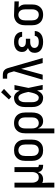

<svg xmlns="http://www.w3.org/2000/svg" viewBox="1239 -2046 1022 3540"><g transform="rotate(-90 1750.0 -276.0)"><path d="M62 215V-520H152V-200Q152 -185 153.5 -169.5Q155 -154 160 -140Q165 -126 173 -112.5Q181 -99 193 -89.5Q205 -80 220 -76Q235 -72 250 -72Q265 -72 280 -76Q295 -80 307 -89.5Q319 -99 327 -112.5Q335 -126 340 -140Q345 -154 346.5 -169.5Q348 -185 348 -200V-520H438V-99Q438 -93 439.5 -88Q441 -83 445 -79Q449 -75 454 -73.5Q459 -72 465 -72H481V8H465Q444 8 423 3Q402 -2 385 -15Q368 -28 358.5 -47.5Q349 -67 348 -88Q340 -68 327.5 -49.5Q315 -31 297.5 -17.5Q280 -4 258 2Q236 8 214 8Q197 8 179.5 4.5Q162 1 147 -7Q149 21 150.5 50Q152 79 152 107V215Z M750 8Q723 8 696 3Q669 -2 645.5 -15.5Q622 -29 603.5 -49.5Q585 -70 574 -94.5Q563 -119 558.5 -146Q554 -173 554 -200V-320Q554 -347 558.5 -374Q563 -401 574 -425.5Q585 -450 603.5 -470.5Q622 -491 645.5 -504.5Q669 -518 696 -523Q723 -528 750 -528Q777 -528 804 -523Q831 -518 854.5 -504.5Q878 -491 896.5 -470.5Q915 -450 926 -425.5Q937 -401 941.5 -374Q946 -347 946 -320V-200Q946 -173 941.5 -146Q937 -119 926 -94.5Q915 -70 896.5 -49.5Q878 -29 854.5 -15.5Q831 -2 804 3Q777 8 750 8ZM750 -72Q774 -72 796 -81.5Q818 -91 832 -110.5Q846 -130 851 -153Q856 -176 856 -200V-320Q856 -344 851 -367Q846 -390 832 -409.5Q818 -429 796 -438.5Q774 -448 750 -448Q726 -448 704 -438.5Q682 -429 668 -409.5Q654 -390 649 -367Q644 -344 644 -320V-200Q644 -176 649 -153Q654 -130 668 -110.5Q682 -91 704 -81.5Q726 -72 750 -72Z M1062 215V-320Q1062 -347 1066 -373.5Q1070 -400 1080.5 -424.5Q1091 -449 1108.5 -469.5Q1126 -490 1148.5 -503.5Q1171 -517 1197.5 -522.5Q1224 -528 1251 -528Q1278 -528 1304.5 -522.5Q1331 -517 1355 -504Q1379 -491 1397 -470.5Q1415 -450 1426 -425.5Q1437 -401 1441.5 -374Q1446 -347 1446 -320V-200Q1446 -175 1443 -150.5Q1440 -126 1432.5 -102.5Q1425 -79 1412 -58Q1399 -37 1379.5 -21.5Q1360 -6 1336 1Q1312 8 1287 8Q1265 8 1243 2Q1221 -4 1203.5 -17Q1186 -30 1173 -48.5Q1160 -67 1152 -88V215ZM1251 -72Q1274 -72 1296 -82Q1318 -92 1332 -111Q1346 -130 1351 -153.5Q1356 -177 1356 -200V-320Q1356 -343 1351 -366.5Q1346 -390 1332.5 -409Q1319 -428 1297 -438Q1275 -448 1251 -448Q1236 -448 1221 -444Q1206 -440 1194 -430.5Q1182 -421 1173.5 -408Q1165 -395 1160 -380.5Q1155 -366 1153.5 -350.5Q1152 -335 1152 -320V-200Q1152 -185 1153.5 -169.5Q1155 -154 1160 -139.5Q1165 -125 1173 -112Q1181 -99 1193.5 -89.5Q1206 -80 1221 -76Q1236 -72 1251 -72Z M1720 8Q1694 8 1669 2Q1644 -4 1622.5 -18.5Q1601 -33 1586 -54Q1571 -75 1562 -99Q1553 -123 1549.5 -148.5Q1546 -174 1546 -200V-320Q1546 -346 1549.5 -371.5Q1553 -397 1562 -421Q1571 -445 1586 -466Q1601 -487 1622.5 -501.5Q1644 -516 1669 -522Q1694 -528 1720 -528Q1742 -528 1763 -519.5Q1784 -511 1800.5 -495.5Q1817 -480 1828.5 -461Q1840 -442 1850 -421Q1853 -446 1857 -470.5Q1861 -495 1865 -520H1952Q1938 -456 1925.5 -391.5Q1913 -327 1899 -263Q1914 -198 1927 -132Q1940 -66 1954 0H1867Q1863 -26 1859 -52Q1855 -78 1851 -103Q1842 -83 1830 -63Q1818 -43 1802 -27Q1786 -11 1764.5 -1.5Q1743 8 1720 8ZM1720 -72Q1739 -72 1754.5 -85Q1770 -98 1780 -115Q1790 -132 1796.5 -150.5Q1803 -169 1808 -188Q1813 -207 1817 -226Q1821 -245 1825 -264Q1821 -282 1817 -300.5Q1813 -319 1807.5 -337.5Q1802 -356 1795.5 -373.5Q1789 -391 1779.5 -407.5Q1770 -424 1754.5 -436Q1739 -448 1720 -448Q1706 -448 1692 -443Q1678 -438 1668 -427.5Q1658 -417 1652 -404Q1646 -391 1642 -377Q1638 -363 1637 -348.5Q1636 -334 1636 -320V-200Q1636 -186 1637 -171.5Q1638 -157 1642 -143Q1646 -129 1652 -116Q1658 -103 1668 -92.5Q1678 -82 1692 -77Q1706 -72 1720 -72ZM1737 -578 1686 -622 1819 -767 1881 -713Z M2050 0 2205 -530 2183 -604V-605Q2183 -605 2183 -605Q2183 -605 2183 -605Q2180 -615 2176 -625Q2172 -635 2164.5 -642.5Q2157 -650 2146.5 -652.5Q2136 -655 2125 -655H2070V-735H2125Q2142 -735 2158.5 -734Q2175 -733 2191 -727.5Q2207 -722 2220.5 -711.5Q2234 -701 2243.5 -687.5Q2253 -674 2259 -658Q2265 -642 2269 -626L2450 0H2357L2251 -396L2143 0Z M2747 8Q2723 8 2699.5 5Q2676 2 2653 -5.5Q2630 -13 2609.5 -26Q2589 -39 2574.5 -58Q2560 -77 2553 -100.5Q2546 -124 2546 -148Q2546 -168 2551 -188Q2556 -208 2568.5 -224.5Q2581 -241 2598 -252.5Q2615 -264 2634 -272Q2618 -279 2604 -290Q2590 -301 2580 -315.5Q2570 -330 2566 -347.5Q2562 -365 2562 -382Q2562 -404 2568.5 -426Q2575 -448 2588 -465.5Q2601 -483 2620 -495.5Q2639 -508 2660 -515.5Q2681 -523 2703 -525.5Q2725 -528 2747 -528Q2769 -528 2791 -525.5Q2813 -523 2834 -515.5Q2855 -508 2873.5 -495Q2892 -482 2905 -464.5Q2918 -447 2925 -425.5Q2932 -404 2932 -382Q2932 -381 2932 -380.5Q2932 -380 2932 -379H2842Q2842 -379 2842 -379.5Q2842 -380 2842 -380Q2842 -397 2833 -411.5Q2824 -426 2810 -434Q2796 -442 2780 -445Q2764 -448 2747 -448Q2731 -448 2714.5 -445.5Q2698 -443 2683.5 -434.5Q2669 -426 2660.5 -411.5Q2652 -397 2652 -381Q2652 -364 2660.5 -348.5Q2669 -333 2684 -324.5Q2699 -316 2716 -313Q2733 -310 2750 -310H2806V-230H2750Q2737 -230 2724 -229Q2711 -228 2698 -224.5Q2685 -221 2673.5 -214.5Q2662 -208 2653 -198Q2644 -188 2640 -175.5Q2636 -163 2636 -150Q2636 -131 2646 -114Q2656 -97 2673 -87.5Q2690 -78 2709 -75Q2728 -72 2747 -72Q2766 -72 2784.5 -75Q2803 -78 2819.5 -86.5Q2836 -95 2847 -111Q2858 -127 2858 -146Q2858 -146 2858 -146Q2858 -146 2858 -146H2948Q2948 -146 2948 -145.5Q2948 -145 2948 -145Q2948 -122 2940 -99Q2932 -76 2917.5 -57.5Q2903 -39 2883 -26Q2863 -13 2840.5 -5.5Q2818 2 2794.5 5Q2771 8 2747 8Z M3249 8Q3222 8 3195.5 2.5Q3169 -3 3145 -16Q3121 -29 3103 -49.5Q3085 -70 3074 -94.5Q3063 -119 3058.5 -146Q3054 -173 3054 -200V-320Q3054 -346 3058 -371.5Q3062 -397 3072 -421Q3082 -445 3098.5 -465.5Q3115 -486 3137.5 -499.5Q3160 -513 3185 -520.5Q3210 -528 3236 -528Q3239 -528 3242.5 -528Q3246 -528 3250 -528L3494 -520V-440L3381 -444Q3395 -433 3406.5 -419Q3418 -405 3425 -389Q3432 -373 3435 -355.5Q3438 -338 3438 -320V-200Q3438 -173 3434 -146.5Q3430 -120 3419.5 -95.5Q3409 -71 3391.5 -50.5Q3374 -30 3351.5 -16.5Q3329 -3 3302.5 2.5Q3276 8 3249 8ZM3249 -72Q3264 -72 3279 -76Q3294 -80 3306 -89.5Q3318 -99 3326.5 -112Q3335 -125 3340 -139.5Q3345 -154 3346.5 -169.5Q3348 -185 3348 -200V-320Q3348 -342 3344 -363.5Q3340 -385 3329 -404Q3318 -423 3299 -434.5Q3280 -446 3258 -448H3250Q3248 -448 3246.5 -448Q3245 -448 3243 -448Q3220 -448 3199.5 -437Q3179 -426 3166 -407Q3153 -388 3148.5 -365.5Q3144 -343 3144 -320V-200Q3144 -177 3149 -153.5Q3154 -130 3167.5 -111Q3181 -92 3203 -82Q3225 -72 3249 -72Z"/></g></svg>

Font: Iosevka SS04 Medium
Style: Regular
Weight: 500
Monospace: yes
Designer: Belleve Invis
Foundry: Belleve Invis
Version: Version 19.0.0; ttfautohint (v1.8.4)